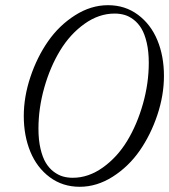

<svg xmlns="http://www.w3.org/2000/svg" viewBox="-20 -696 643 729"><path d="M70.3 -255.4Q70.3 -328.6 95.5 -403.8Q120.6 -479 162.6 -539.3Q204.6 -599.6 264.9 -637.9Q325.2 -676.3 390.1 -676.3Q455.1 -676.3 503.9 -639.9Q552.7 -603.5 577.6 -543.2Q602.5 -482.9 602.5 -407.7Q602.5 -334.5 577.4 -259.3Q552.2 -184.1 510.3 -123.8Q468.3 -63.5 408 -25.1Q347.7 13.2 282.7 13.2Q217.8 13.2 168.9 -23.2Q120.1 -59.6 95.2 -120.1Q70.3 -180.7 70.3 -255.4ZM256.3 -21Q315.9 -21 370.6 -60.1Q425.3 -99.1 462.9 -161.1Q500.5 -223.1 522.7 -301.5Q544.9 -379.9 544.9 -457.5Q544.9 -500.5 537.1 -533.9Q529.3 -567.4 516.8 -587.9Q504.4 -608.4 487.1 -621.6Q469.7 -634.8 452.1 -639.6Q434.6 -644.5 415 -644.5Q355.5 -644.5 300.8 -605.5Q246.1 -566.4 208.3 -504.2Q170.4 -441.9 148.2 -363.5Q126 -285.2 126 -207.5Q126 -164.6 133.8 -131.3Q141.6 -98.1 154.1 -77.6Q166.5 -57.1 184.1 -43.9Q201.7 -30.8 219.2 -25.9Q236.8 -21 256.3 -21Z"/></svg>

Font: Elstob Light
Style: Italic
Weight: 300
Italic angle: -20°
Designer: Peter S. Baker
Version: Version 1.015